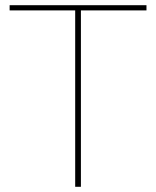

<svg xmlns="http://www.w3.org/2000/svg" viewBox="-20 -718 600 738"><path d="M291 -678V0H269V-678H17V-698H543V-678Z"/></svg>

Font: Plexus Sans Thin
Style: Regular
Weight: 250
Version: Version 2.001;PS 002.001;hotconv 1.0.70;makeotf.lib2.5.58329